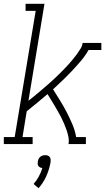

<svg xmlns="http://www.w3.org/2000/svg" viewBox="-22 -755 551 1006"><path d="M-2 0V-37H55L165 -698H112V-735H211L127 -227Q141 -238 154.5 -249Q168 -260 181.5 -271.5Q195 -283 208.5 -294.5Q222 -306 235 -317.5Q248 -329 261 -341Q274 -353 286.5 -365.5Q299 -378 311.5 -390.5Q324 -403 335.5 -416Q347 -429 358.5 -442.5Q370 -456 380 -470Q390 -484 399.5 -499Q409 -514 411 -530H509V-493H442Q425 -463 402.5 -436.5Q380 -410 356 -384.5Q332 -359 307 -335Q282 -311 256 -287Q274 -258 292.5 -228.5Q311 -199 327 -168Q343 -137 357 -104.5Q371 -72 377 -37H428V0H337Q340 -19 336.5 -37.5Q333 -56 327 -73Q321 -90 314 -106.5Q307 -123 299 -139Q291 -155 282 -170.5Q273 -186 264 -201.5Q255 -217 245.5 -232Q236 -247 227 -262Q200 -239 173 -216.5Q146 -194 118 -172L96 -37H149V0ZM180 231 154 209Q170 191 181.5 169.5Q193 148 200 125Q194 125 188.5 122.5Q183 120 179.5 115Q176 110 175.5 104Q175 98 176 92Q177 85 180 78.5Q183 72 188.5 67Q194 62 201 60Q208 58 215 58Q222 58 228 60Q234 62 238 67Q242 72 243 78.5Q244 85 243 92V94L241 105Q234 139 219 171.5Q204 204 180 231Z"/></svg>

Font: Iosevka Curly Slab XLtObl
Style: Regular
Weight: 200
Italic angle: -9°
Monospace: yes
Designer: Belleve Invis
Foundry: Belleve Invis
Version: Version 11.1.0; ttfautohint (v1.8.3)